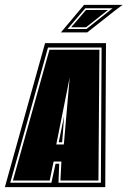

<svg xmlns="http://www.w3.org/2000/svg" viewBox="-56 -768 523 788"><path d="M-36 0 129 -591H379L376 0ZM-14 -18H155L172 -96H187L184 -18H358L361 -573H141ZM-3 -27 147 -564H352L348 -27H192L196 -105H164L148 -27ZM175 -175H206L230 -450ZM185 -184 207 -291Q206 -276 204.5 -256Q203 -236 203 -233L199 -184ZM194 -635 289 -748H447L415 -724L302 -635ZM221 -649H299L406 -734H294ZM236 -656 297 -727H387L297 -656Z"/></svg>

Font: Alumni Sans Collegiate One SC
Style: Italic
Weight: 400
Italic angle: -8°
Designer: Robert E. Leuschke
Foundry: Robert E. Leuschke
Version: Version 1.100